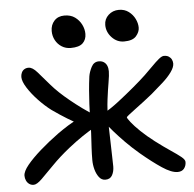

<svg xmlns="http://www.w3.org/2000/svg" viewBox="-52 -776 849 841"><g transform="rotate(-5 372.0 -355.0)"><path d="M696 7Q669 7 628.5 -20Q588 -47 538 -89Q504 -118 477.5 -145Q451 -172 430.5 -195.5Q410 -219 396 -238Q393 -242 390 -247.5Q387 -253 387 -259Q387 -265 391 -270Q395 -275 399 -279Q428 -295 463.5 -322.5Q499 -350 533.5 -379Q568 -408 589 -428Q609 -447 626 -464.5Q643 -482 657 -493.5Q671 -505 680 -505Q693 -505 701.5 -499.5Q710 -494 714 -485.5Q718 -477 718 -468Q718 -452 703 -431Q688 -410 663.5 -388Q639 -366 612 -343Q595 -329 574.5 -313.5Q554 -298 536 -284.5Q518 -271 506.5 -262Q495 -253 495 -251Q495 -247 509 -229Q523 -211 548.5 -186.5Q574 -162 608 -136Q645 -108 673.5 -89Q702 -70 718 -57Q734 -44 734 -34Q734 -17 724.5 -5Q715 7 696 7ZM63 8Q52 8 43.5 2Q35 -4 30.5 -14Q26 -24 26 -35Q26 -54 48.5 -81.5Q71 -109 108.5 -142Q146 -175 190 -207Q217 -226 236.5 -238Q256 -250 268.5 -256.5Q281 -263 288 -266L306 -232Q299 -234 280.5 -243Q262 -252 234 -269Q206 -286 169 -312Q141 -333 113.5 -362Q86 -391 68 -419.5Q50 -448 50 -467Q50 -477 54 -486Q58 -495 66 -500Q74 -505 85 -505Q102 -505 122.5 -481.5Q143 -458 173.5 -422.5Q204 -387 252 -348Q275 -329 304.5 -307.5Q334 -286 356 -274L354 -222Q325 -206 295.5 -186Q266 -166 233 -140Q188 -104 155 -70Q122 -36 99.5 -14Q77 8 63 8ZM378 13Q361 13 350 -1.5Q339 -16 333.5 -36.5Q328 -57 328 -78Q328 -104 329.5 -131.5Q331 -159 333 -192.5Q335 -226 335 -267Q335 -294 336.5 -323.5Q338 -353 340.5 -383.5Q343 -414 347 -444Q350 -463 361 -484.5Q372 -506 394 -506Q407 -506 416 -500Q425 -494 429.5 -483.5Q434 -473 434 -459Q434 -442 428.5 -410.5Q423 -379 417.5 -336Q412 -293 412 -239Q412 -228 413 -201.5Q414 -175 414.5 -144Q415 -113 416 -85Q417 -57 417 -42Q417 -20 408 -3.5Q399 13 378 13ZM512 -583Q481 -583 458.5 -607Q436 -631 436 -662Q436 -688 455 -705.5Q474 -723 501 -723Q526 -723 544 -709.5Q562 -696 571.5 -676.5Q581 -657 581 -638Q581 -619 565.5 -601Q550 -583 512 -583ZM277 -575Q255 -575 237.5 -586Q220 -597 210 -615.5Q200 -634 200 -656Q200 -683 216.5 -701Q233 -719 261 -719Q289 -719 307.5 -705.5Q326 -692 336 -672Q346 -652 346 -631Q346 -606 330 -590.5Q314 -575 277 -575Z"/></g></svg>

Font: Shantell Sans
Style: Regular
Weight: 400
Designer: Stephen Nixon, Anya Danilova, Shantell Martin
Foundry: Arrow Type
Version: Version 1.008;[ac192a2d6]